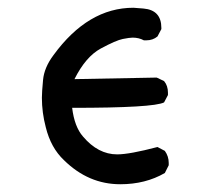

<svg xmlns="http://www.w3.org/2000/svg" viewBox="-20 -480 540 495"><path d="M290 -5Q208 -5 145 -67Q111 -99 98 -152Q88 -190 88 -228Q88 -242 91 -274Q94 -306 118 -338Q207 -460 324 -460L350 -458Q396 -454 396 -408V-405L386 -386Q374 -376 357 -376H351Q338 -383 322 -383Q314 -383 296.5 -379.5Q279 -376 240 -355Q201 -334 172 -276L384 -280L403 -271Q413 -259 413 -241V-235L403 -216Q376 -202 166 -202Q172 -153 194 -128Q233 -82 282 -82Q314 -82 386 -101L405 -91Q415 -77 415 -60V-54L405 -34Q355 -5 290 -5Z"/></svg>

Font: Xiaolai SC
Style: Regular
Weight: 400
Designer: Nozomi Seto 瀬戸のぞみ
Version: Version 3.11;December 4, 2020;FontCreator 13.0.0.2613 64-bit